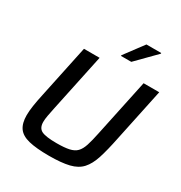

<svg xmlns="http://www.w3.org/2000/svg" viewBox="-208 -1057 1144 1213"><g transform="rotate(30 364.0 -450.5)"><path d="M325 8Q232 8 177 -5.5Q122 -19 98.5 -52.5Q75 -86 75 -144Q75 -174 81 -214Q87 -254 98 -304L179 -688H293L205 -272Q197 -234 192 -207Q187 -180 187 -160Q187 -115 217.5 -100Q248 -85 327 -85Q384 -85 418 -92.5Q452 -100 471 -119.5Q490 -139 502 -176Q514 -213 526 -272L614 -688H728L647 -304Q628 -210 608.5 -149Q589 -88 557.5 -53.5Q526 -19 470.5 -5.5Q415 8 325 8ZM404 -766V-771L507 -909H615V-904L479 -766Z"/></g></svg>

Font: Saira Medium
Style: Italic
Weight: 500
Italic angle: -12°
Designer: Hector Gatti with collaboration of the Omnibus-Type team
Foundry: Omnibus-Type
Version: Version 1.100; ttfautohint (v1.8.3)